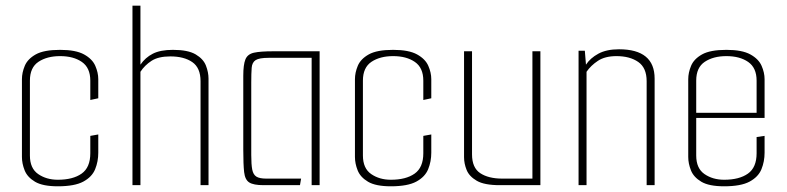

<svg xmlns="http://www.w3.org/2000/svg" viewBox="-20 -650 2761 674"><path d="M183 4Q130 4 103 -12Q76 -28 66.5 -52Q57 -76 57 -99V-372Q57 -395 67 -419Q77 -443 105.5 -459Q134 -475 191 -475Q246 -475 275 -459Q304 -443 314.5 -419Q325 -395 325 -372V-305L297 -299V-367Q297 -412 267.5 -432.5Q238 -453 191 -453Q145 -453 115 -433Q85 -413 85 -367V-104Q85 -59 114 -39Q143 -19 183 -19Q236 -19 266.5 -40.5Q297 -62 297 -112V-173L325 -178V-114Q325 -83 314 -56Q303 -29 272.5 -12.5Q242 4 183 4Z M445 -630H473V-423Q490 -448 516.5 -461.5Q543 -475 587 -475Q640 -475 667 -459Q694 -443 703 -419.5Q712 -396 712 -374V0H684V-365Q684 -412 655 -432Q626 -452 578 -452Q536 -452 512 -436.5Q488 -421 473 -398V0H445Z M905 0Q870 0 855 -9.5Q840 -19 837 -46Q834 -73 834 -125V-384Q834 -423 841.5 -441.5Q849 -460 871.5 -465Q894 -470 939 -470H1102V0H1074V-447H923Q890 -447 877.5 -439Q865 -431 863.5 -412Q862 -393 862 -360V-106Q862 -72 865.5 -54.5Q869 -37 880 -30Q891 -23 915 -23H1037L1033 0Z M1352 4Q1299 4 1272 -12Q1245 -28 1235.5 -52Q1226 -76 1226 -99V-372Q1226 -395 1236 -419Q1246 -443 1274.5 -459Q1303 -475 1360 -475Q1415 -475 1444 -459Q1473 -443 1483.5 -419Q1494 -395 1494 -372V-305L1466 -299V-367Q1466 -412 1436.5 -432.5Q1407 -453 1360 -453Q1314 -453 1284 -433Q1254 -413 1254 -367V-104Q1254 -59 1283 -39Q1312 -19 1352 -19Q1405 -19 1435.5 -40.5Q1466 -62 1466 -112V-173L1494 -178V-114Q1494 -83 1483 -56Q1472 -29 1441.5 -12.5Q1411 4 1352 4Z M1734 0Q1680 0 1653.5 -15.5Q1627 -31 1618 -53.5Q1609 -76 1609 -98V-470H1637V-108Q1637 -61 1666 -42Q1695 -23 1743 -23H1849V-470H1877V0Z M2011 -472H2033L2037 -423Q2052 -446 2080.5 -461.5Q2109 -477 2153 -477Q2278 -477 2278 -374V0H2250V-365Q2250 -412 2220.5 -432.5Q2191 -453 2144 -453Q2104 -453 2079 -436.5Q2054 -420 2039 -398V0H2011Z M2522 4Q2469 4 2442 -12Q2415 -28 2405.5 -52Q2396 -76 2396 -99V-372Q2396 -395 2406 -419Q2416 -443 2444.5 -459Q2473 -475 2530 -475Q2585 -475 2614 -459Q2643 -443 2653.5 -419Q2664 -395 2664 -372V-236H2424V-104Q2424 -59 2453 -39Q2482 -19 2522 -19Q2575 -19 2605.5 -40.5Q2636 -62 2636 -112V-169L2664 -173V-114Q2664 -83 2653 -56Q2642 -29 2611.5 -12.5Q2581 4 2522 4ZM2424 -367V-254H2636V-367Q2636 -412 2606.5 -432.5Q2577 -453 2530 -453Q2484 -453 2454 -433Q2424 -413 2424 -367Z"/></svg>

Font: Smooch Sans ExtraLight
Style: Regular
Weight: 200
Designer: Robert E. Leuschke
Foundry: Robert E. Leuschke
Version: Version 1.010; ttfautohint (v1.8.3)